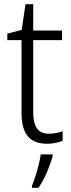

<svg xmlns="http://www.w3.org/2000/svg" viewBox="-20 -678 341 919"><path d="M214 -38Q232 -38 249.5 -41.5Q267 -45 280 -50V-4Q265 2 246 6Q227 10 204 10Q144 10 113.5 -25.5Q83 -61 83 -139V-486H15V-517L84 -535L102 -658H139V-532H277V-486H139V-141Q139 -90 156.5 -64Q174 -38 214 -38ZM232 69Q223 103 205 145.5Q187 188 164 221H133V211Q140 195 149 167.5Q158 140 165 111Q172 82 175 61H232Z"/></svg>

Font: Noto Sans Kannada SemiCondensed Light
Style: Regular
Weight: 300
Width: 4
Designer: Jelle Bosma - Monotype Design Team
Foundry: Monotype Imaging Inc.
Version: Version 2.005; ttfautohint (v1.8.4.7-5d5b)